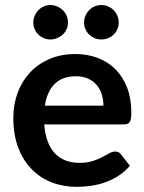

<svg xmlns="http://www.w3.org/2000/svg" viewBox="-20 -736 574 764"><path d="M33 0ZM279.5 -521Q328 -521 369 -505.5Q410 -490 439.5 -460.2Q469 -430.5 485.8 -387.2Q502.5 -344 502.5 -288.5Q502.5 -260.5 496.5 -250.8Q490.5 -241 473.5 -241H156Q159 -201.5 170 -172.8Q181 -144 199 -125.2Q217 -106.5 241.8 -97.2Q266.5 -88 296.5 -88Q326.5 -88 348.2 -95Q370 -102 386.2 -110.5Q402.5 -119 414.8 -126Q427 -133 438.5 -133Q454 -133 461.5 -121.5L497 -76.5Q476.5 -52.5 451 -36.2Q425.5 -20 397.8 -10.2Q370 -0.5 341.2 3.5Q312.5 7.5 285.5 7.5Q232 7.5 186 -10.2Q140 -28 106 -62.8Q72 -97.5 52.5 -148.8Q33 -200 33 -267.5Q33 -320 50 -366.2Q67 -412.5 98.8 -446.8Q130.5 -481 176.2 -501Q222 -521 279.5 -521ZM282 -432.5Q228 -432.5 197.5 -402Q167 -371.5 158.5 -315.5H391.5Q391.5 -339.5 384.8 -360.8Q378 -382 364.5 -398Q351 -414 330.2 -423.2Q309.5 -432.5 282 -432.5ZM250.5 -646Q250.5 -632 245 -619.8Q239.5 -607.5 229.8 -598.5Q220 -589.5 207.2 -584.2Q194.5 -579 180 -579Q166.5 -579 154.2 -584.2Q142 -589.5 132.8 -598.5Q123.5 -607.5 118 -619.8Q112.5 -632 112.5 -646Q112.5 -660.5 118 -673.2Q123.5 -686 132.8 -695.5Q142 -705 154.2 -710.5Q166.5 -716 180 -716Q194.5 -716 207.2 -710.5Q220 -705 229.8 -695.5Q239.5 -686 245 -673.2Q250.5 -660.5 250.5 -646ZM452.5 -646Q452.5 -632 447 -619.8Q441.5 -607.5 432.2 -598.5Q423 -589.5 410.2 -584.2Q397.5 -579 383 -579Q369 -579 356.5 -584.2Q344 -589.5 334.8 -598.5Q325.5 -607.5 320 -619.8Q314.5 -632 314.5 -646Q314.5 -660.5 320 -673.2Q325.5 -686 334.8 -695.5Q344 -705 356.5 -710.5Q369 -716 383 -716Q397.5 -716 410.2 -710.5Q423 -705 432.2 -695.5Q441.5 -686 447 -673.2Q452.5 -660.5 452.5 -646Z"/></svg>

Font: Lato
Style: Bold
Weight: 700
Designer: Lukasz Dziedzic
Foundry: tyPoland Lukasz Dziedzic
Version: Version 2.007; 2014-02-27